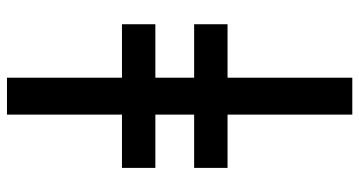

<svg xmlns="http://www.w3.org/2000/svg" viewBox="-262 -538 1040 556"><g transform="rotate(-90 258.0 -260.0)"><path d="M204.1 -121.1H49.8V-217.8H204.1V-330.1H49.8V-426.8H204.1V-759.8H311V-426.8H465.8V-330.1H311V-217.8H465.8V-121.1H311V240.2H204.1Z"/></g></svg>

Font: NotoSans-Bold
Style: Bold
Weight: 700
Designer: Monotype Design team
Foundry: Monotype Imaging Inc.
Version: Version 1.04